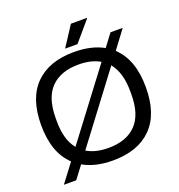

<svg xmlns="http://www.w3.org/2000/svg" viewBox="-159 -1001 1105 1182"><g transform="rotate(-20 394.0 -409.5)"><path d="M351 -736 437 -868H541L542 -865L432 -736ZM57 49 148 -71Q51 -162 51 -343Q51 -518 140.5 -608Q230 -698 394 -698Q508 -698 587 -654L648 -735H728L639 -616Q737 -526 737 -343Q737 -168 647.5 -78Q558 12 394 12Q278 12 200 -33L138 49ZM150 -332Q150 -211 204 -146L534 -583Q477 -616 394 -616Q277 -616 213.5 -551.5Q150 -487 150 -353ZM394 -70Q511 -70 574.5 -134.5Q638 -199 638 -332V-353Q638 -474 583 -542L253 -104Q309 -70 394 -70Z"/></g></svg>

Font: Archivo
Style: Regular
Weight: 400
Designer: Hector Gatti
Foundry: Omnibus-Type
Version: Version 2.001